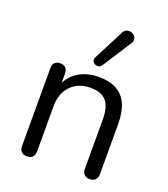

<svg xmlns="http://www.w3.org/2000/svg" viewBox="-141 -864 849 971"><g transform="rotate(20 284.0 -379.0)"><path d="M116 7Q96 7 86 -4Q76 -15 76 -35V-452Q76 -472 86 -482.5Q96 -493 115 -493Q134 -493 144.5 -482.5Q155 -472 155 -452V-366L144 -378Q165 -436 212.5 -465.5Q260 -495 322 -495Q380 -495 418.5 -474Q457 -453 476 -410.5Q495 -368 495 -303V-35Q495 -15 484.5 -4Q474 7 455 7Q435 7 424.5 -4Q414 -15 414 -35V-298Q414 -366 387.5 -397.5Q361 -429 303 -429Q236 -429 196.5 -387.5Q157 -346 157 -277V-35Q157 7 116 7ZM318 -556Q311 -546 301 -544.5Q291 -543 282 -547.5Q273 -552 269 -561Q265 -570 271 -582L355 -745Q362 -759 373 -763Q384 -767 395.5 -764.5Q407 -762 415 -754Q423 -746 424.5 -735Q426 -724 418 -712Z"/></g></svg>

Font: Nunito ExtraLight
Style: Regular
Weight: 400
Version: Version 3.602